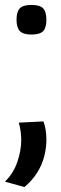

<svg xmlns="http://www.w3.org/2000/svg" viewBox="-26 -563 249 778"><path d="M50 -66 150 -71Q156 -55 159 -36.5Q162 -18 162 3Q162 37 153 71.5Q144 106 124 137.5Q104 169 73 195L-6 173Q28 140 44 94Q60 48 60 4Q60 -10 58 -28Q56 -46 50 -66ZM41 -483Q41 -515 54 -529Q67 -543 101 -543Q136 -543 149 -529Q162 -515 162 -483Q162 -451 149 -437Q136 -423 101 -423Q68 -423 54.5 -437Q41 -451 41 -483Z"/></svg>

Font: Georama ExtraCondensed Thin Medium
Style: Regular
Weight: 500
Version: Version 1.001